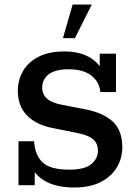

<svg xmlns="http://www.w3.org/2000/svg" viewBox="-20 -821 604 851"><path d="M309 10Q236 10 187.5 -14.5Q139 -39 116 -87L134 -79V0H62V-195H131Q135 -133 169 -101Q203 -69 287 -69Q355 -69 384.5 -93.5Q414 -118 414 -153Q414 -185 393 -203.5Q372 -222 320 -232L216 -253Q141 -267 100 -309Q59 -351 59 -418Q59 -466 82 -506Q105 -546 151 -569.5Q197 -593 265 -593Q330 -593 374.5 -568.5Q419 -544 440 -496H422V-583H494V-413H425Q421 -457 385.5 -485.5Q350 -514 283 -514Q242 -514 216 -503Q190 -492 178.5 -473.5Q167 -455 167 -433Q167 -403 188 -384Q209 -365 257 -356L361 -336Q440 -320 481 -281Q522 -242 522 -169Q522 -119 497.5 -78.5Q473 -38 426 -14Q379 10 309 10ZM259 -652 302 -801H387L312 -652Z"/></svg>

Font: Rokkitt SemiBold Medium
Style: Regular
Weight: 500
Version: Version 3.103